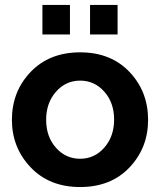

<svg xmlns="http://www.w3.org/2000/svg" viewBox="-20 -744 646 774"><path d="M151 -605V-724H262V-605ZM343 -605V-724H454V-605ZM28 -261Q28 -375 103.5 -454Q179 -533 303 -533Q427 -533 502 -454Q577 -375 577 -261Q577 -148 502 -69Q427 10 303 10Q179 10 103.5 -69.5Q28 -149 28 -261ZM205.5 -148.5Q245 -104 303 -104Q361 -104 400.5 -149Q440 -194 440 -262Q440 -330 400.5 -374.5Q361 -419 303 -419Q245 -419 205.5 -374Q166 -329 166 -261Q166 -193 205.5 -148.5Z"/></svg>

Font: Raleway-v4020
Style: Bold
Weight: 700
Designer: Matt McInerney, Pablo Impallari, Rodrigo Fuenzalida
Foundry: Matt McInerney, Pablo Impallari, Rodrigo Fuenzalida
Version: Version 4.020;PS 004.020;hotconv 1.0.88;makeotf.lib2.5.64775